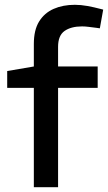

<svg xmlns="http://www.w3.org/2000/svg" viewBox="-20 -780 450 800"><path d="M121 0V-414H10V-484L121 -503V-597Q121 -655 143 -690.5Q165 -726 203.5 -743Q242 -760 292 -760Q317 -760 344.5 -755Q372 -750 398 -743L410 -740L396 -662L382 -664Q365 -666 350 -668Q335 -670 322 -670Q276 -670 249 -651Q222 -632 222 -585V-503H387V-414H222V0Z"/></svg>

Font: REM Medium
Style: Regular
Weight: 400
Version: Version 1.005;gftools[0.9.28]